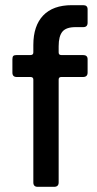

<svg xmlns="http://www.w3.org/2000/svg" viewBox="-20 -723 375 743"><path d="M217 -510H301Q319 -510 319 -494V-442Q319 -425 301 -425H217Q207 -425 207 -415V-17Q207 0 189 0H126Q109 0 109 -17V-415Q109 -425 98 -425H45Q28 -425 28 -442V-494Q28 -503 31.5 -506.5Q35 -510 45 -510H98Q109 -510 109 -520V-549Q109 -623 147 -663Q185 -703 258 -703H302Q319 -703 319 -687V-635Q319 -618 302 -618H272Q236 -618 221.5 -600.5Q207 -583 207 -544V-520Q207 -510 217 -510Z"/></svg>

Font: Rajdhani SemiBold
Style: Regular
Weight: 600
Designer: Satya Rajpurohit, Jyotish Sonowal
Foundry: Indian Type Foundry
Version: Version 1.201 February 1, 2022